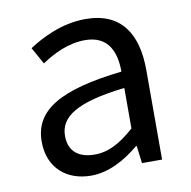

<svg xmlns="http://www.w3.org/2000/svg" viewBox="-68 -625 700 705"><g transform="rotate(-10 281.5 -272.0)"><path d="M217 13C284 13 345 -22 397 -65H400L408 0H483V-334C483 -469 428 -557 295 -557C207 -557 131 -518 82 -486L117 -423C160 -452 217 -481 280 -481C369 -481 392 -414 392 -344C161 -318 59 -259 59 -141C59 -43 126 13 217 13ZM243 -61C189 -61 147 -85 147 -147C147 -217 209 -262 392 -283V-132C339 -85 295 -61 243 -61Z"/></g></svg>

Font: Source Han Sans KR
Style: Regular
Weight: 400
Designer: Ryoko NISHIZUKA 西塚涼子 (kana, bopomofo & ideographs); Paul D. Hunt (Latin, Greek & Cyrillic); Sandoll Communications 산돌커뮤니
Foundry: Adobe
Version: Version 2.004;hotconv 1.0.118;makeotfexe 2.5.65603